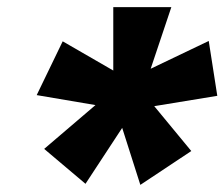

<svg xmlns="http://www.w3.org/2000/svg" viewBox="-20 -720 630 539"><path d="M298 -700V-522L156 -604L83 -453L248 -425L104 -302L220 -204L323 -361L374 -201L517 -296L413 -422L590 -451L566 -605L403 -527L461 -700Z"/></svg>

Font: Jost* 800 Heavy Italic
Style: Italic
Weight: 800
Italic angle: -10°
Version: Version 3.200; ttfautohint (v0.97) -l 8 -r 50 -G 200 -x 14 -